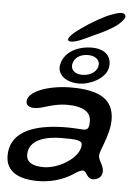

<svg xmlns="http://www.w3.org/2000/svg" viewBox="-61 -925 724 1026"><g transform="rotate(5 301.0 -412.0)"><path d="M279.5 -706.5C291 -696 337.5 -711 371 -728C398 -742 446.5 -762 473.5 -776.5C508.5 -795.5 532 -809.5 553.5 -832.5C567.5 -847.5 578 -862.5 565.5 -874C553 -886 520.5 -874.5 499 -866.5C462.5 -855 383.5 -809.5 339.5 -777C301 -750.5 266 -719 279.5 -706.5ZM354.5 -483.5C416 -483.5 496.5 -524.5 507 -581.5C517.5 -638 482 -685 397 -680.5C315.5 -676.5 259 -635 246.5 -578.5C233.5 -524.5 281 -483.5 354.5 -483.5ZM367.5 -531.5C333 -531.5 302 -550 311.5 -588.5C319.5 -623.5 355.5 -639 388.5 -639.5C432 -640.5 452.5 -616.5 451.5 -593.5C450.5 -559.5 416.5 -531.5 367.5 -531.5ZM180 54.5C280.5 54.5 344 17 377 -5C396 -18 407.5 -22 417 -22C437.5 -22 440 19.5 472 19.5C498 19.5 523 4 523 -27.5C523 -58.5 495.5 -83.5 495.5 -109C495.5 -139 545.5 -223 545.5 -305.5C545.5 -416.5 464.5 -459 317 -459C197 -459 84.5 -419 84.5 -364C84.5 -344 99.5 -332.5 130.5 -332.5C171 -332.5 225.5 -365 302.5 -365C346 -365 383 -357.5 406 -339.5C421.5 -327.5 430.5 -310 430.5 -286C430.5 -257 426 -240.5 401 -240.5C394 -240.5 346 -244.5 314 -244.5C164.5 -244.5 8.5 -211 8.5 -66C8.5 21 81.5 54.5 180 54.5ZM205.5 -22C144.5 -22 112.5 -41 112.5 -81.5C112.5 -160.5 201 -185.5 289.5 -185.5C365.5 -185.5 398 -183.5 398 -158.5C398 -89.5 287 -22 205.5 -22Z"/></g></svg>

Font: Gluten
Style: Italic
Weight: 400
Italic angle: -13°
Designer: Tyler Finck
Foundry: Etcetera Type Company
Version: Version 0.920